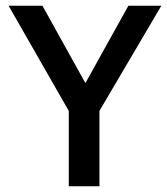

<svg xmlns="http://www.w3.org/2000/svg" viewBox="-20 -650 584 670"><path d="M128 -630 278 -360 428 -630H543L327 -263V0H220V-263L10 -630Z"/></svg>

Font: Mukta Medium
Style: Regular
Weight: 500
Designer: Girish Dalvi and Yashodeep Gholap
Foundry: Ek Type
Version: Version 2.538;PS 1.002;hotconv 16.6.51;makeotf.lib2.5.65220;